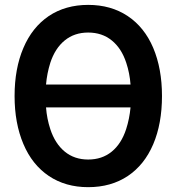

<svg xmlns="http://www.w3.org/2000/svg" viewBox="-20 -755 726 790"><path d="M342.8 15.1Q249.5 15.1 180.9 -31Q112.3 -77.1 76.2 -162.6Q40 -248 40 -359.9Q40 -472.7 76.2 -557.6Q112.3 -642.6 180.7 -689Q249.5 -734.9 342.8 -734.9Q436.5 -734.9 505.4 -689Q574.2 -643.1 610.4 -558.1Q646.5 -472.7 646.5 -359.9Q646.5 -246.1 610.4 -161.4Q574.2 -76.7 505.9 -30.8Q437 15.1 342.8 15.1ZM169.4 -407.2H517.1Q513.7 -453.6 499.5 -496.6Q480 -556.2 439.9 -588.6Q399.9 -621.1 342.8 -621.1Q286.1 -621.1 246.3 -588.6Q206.5 -556.2 187 -496.6Q173.3 -453.1 169.4 -407.2ZM342.8 -98.6Q399.9 -98.6 439.7 -131.1Q479.5 -163.6 499 -223.6Q512.7 -266.1 517.1 -313H169.4Q172.9 -266.6 187 -223.6Q206.5 -164.1 246.3 -131.3Q286.1 -98.6 342.8 -98.6Z"/></svg>

Font: Vela Sans Bd
Style: Bold
Weight: 700
Designer: Principal design: Mikhail Sharanda - project Manrope.
Design modification: Ravid Balaliev
Foundry: Mikhail Sharanda
Version: Version 1.001